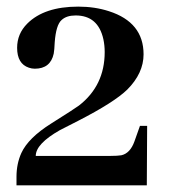

<svg xmlns="http://www.w3.org/2000/svg" viewBox="-20 -554 514 574"><path d="M86.9 -87.9Q86.9 -124 159.2 -165Q175.8 -173.8 212.9 -192.4Q321.3 -248 360.4 -286.1Q409.2 -335 409.2 -391.6Q409.2 -487.3 305.7 -520.5Q263.7 -534.2 213.9 -534.2Q112.3 -534.2 61.5 -483.4Q31.2 -453.1 31.2 -411.1Q31.2 -363.3 66.4 -351.6Q75.2 -348.6 84 -348.6Q130.9 -348.6 140.6 -393.6Q142.6 -404.3 143.6 -427.7Q147.5 -479.5 164.1 -494.1Q178.7 -507.8 206.1 -507.8Q273.4 -507.8 289.1 -436.5Q293 -418 293 -398.4Q293 -297.9 215.8 -238.3Q204.1 -229.5 132.8 -184.6Q64.5 -141.6 43.9 -96.7Q29.3 -64.5 29.3 -25.4V0H418.9L419.9 -177.7H398.4L381.8 -130.9Q369.1 -95.7 342.8 -89.8Q331.1 -87.9 310.5 -87.9Z"/></svg>

Font: Abhaya Libre
Style: Bold
Weight: 700
Designer: Pushpananda Ekanayake, Sol Matas, Pathum Egodawatta
Foundry: Mooniak
Version: Version 1.050 ; ttfautohint (v1.6)